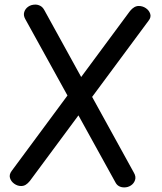

<svg xmlns="http://www.w3.org/2000/svg" viewBox="-20 -802 704 836"><path d="M90 -719Q81 -735 85.5 -749.5Q90 -764 103 -773Q116 -782 134 -782Q145 -782 155.5 -776.5Q166 -771 173 -758L563 -50Q573 -33 568 -18Q563 -3 550 5.5Q537 14 521 14Q508 14 498 8.5Q488 3 482 -9ZM110 -14Q101 -3 92 2.5Q83 8 72 8Q56 8 42 -2Q28 -12 23.5 -27Q19 -42 31 -58L546 -754Q555 -765 564.5 -770.5Q574 -776 584 -776Q601 -776 615 -766.5Q629 -757 634 -742Q639 -727 627 -712Z"/></svg>

Font: Playpen Sans Thai
Style: Regular
Weight: 400
Designer: Sirin Gunkloy, Laura Meseguer, Veronika Burian, José Scaglione
Foundry: TypeTogether
Version: Version 2.000